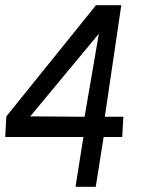

<svg xmlns="http://www.w3.org/2000/svg" viewBox="-20 -720 591 740"><path d="M271 0 301.5 -192H0L4.5 -271.5L350 -700H447.5L384 -270H455.5L451 -192H379.5L349 0ZM96.5 -271.5 306 -270 361 -590Z"/></svg>

Font: Urbanist
Style: Italic
Weight: 400
Italic angle: -8°
Designer: Corey Hu
Foundry: Corey Hu
Version: Version 1.330; ttfautohint (v1.8.4.7-5d5b)